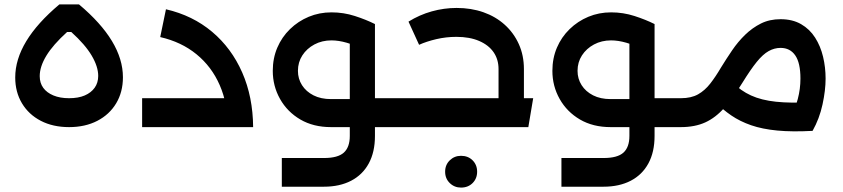

<svg xmlns="http://www.w3.org/2000/svg" viewBox="-20 -576 3819 870"><path d="M249 -556H338Q537 -389 537 -226Q537 -159 506.5 -108Q476 -57 421 -28.5Q366 0 293 0Q220 0 165 -28.5Q110 -57 79.5 -108Q49 -159 49 -225Q49 -388 249 -556ZM284 -431Q220 -373 190 -323.5Q160 -274 160 -231Q160 -200 176 -178Q192 -156 222 -143.5Q252 -131 293 -131Q335 -131 364 -143.5Q393 -156 409 -178.5Q425 -201 425 -232Q425 -274 395.5 -324Q366 -374 303 -431Z M1013 0Q1012 -107 975.5 -190.5Q939 -274 870.5 -330Q802 -386 706 -408L732 -534Q853 -506 941 -432Q1029 -358 1077.5 -247.5Q1126 -137 1127 0ZM624 0V-131H1098V0Z M1651 0V-131H1798V0ZM1798 0V-131Q1808 -131 1813 -113Q1818 -95 1818 -66Q1818 -36 1813 -18Q1808 0 1798 0ZM1257 270V140H1448Q1511 140 1538 115.5Q1565 91 1565 40V-467H1679V40Q1679 113 1651 164.5Q1623 216 1571 243Q1519 270 1448 270ZM1480 0Q1400 0 1341 -34.5Q1282 -69 1249 -127.5Q1216 -186 1216 -255Q1216 -312 1236.5 -360Q1257 -408 1294 -444Q1331 -480 1379 -500Q1427 -520 1482 -520Q1537 -520 1588 -503.5Q1639 -487 1679 -467L1630 -350Q1547 -393 1482 -393Q1439 -393 1404.5 -374.5Q1370 -356 1350 -325Q1330 -294 1330 -255Q1330 -219 1348.5 -190Q1367 -161 1400.5 -144Q1434 -127 1480 -127H1628V0Z M2239 -24V-263Q2239 -307 2216.5 -339.5Q2194 -372 2151 -390.5Q2108 -409 2048 -409Q2001 -409 1956.5 -398.5Q1912 -388 1879 -373L1831 -478Q1881 -509 1936.5 -524.5Q1992 -540 2049 -540Q2115 -540 2170.5 -520.5Q2226 -501 2267 -464Q2308 -427 2331 -376Q2354 -325 2354 -263V-24ZM1798 0V-131H2396L2374 0ZM1798 0Q1787 0 1782.5 -18Q1778 -36 1778 -67Q1778 -96 1782.5 -113.5Q1787 -131 1798 -131ZM2069 274Q2039 274 2018 253.5Q1997 233 1997 202Q1997 171 2018 150.5Q2039 130 2069 130Q2101 130 2121.5 150.5Q2142 171 2142 202Q2142 233 2121.5 253.5Q2101 274 2069 274Z M2918 0V-131H3065V0ZM3065 0V-131Q3075 -131 3080 -113Q3085 -95 3085 -66Q3085 -36 3080 -18Q3075 0 3065 0ZM2524 270V140H2715Q2778 140 2805 115.5Q2832 91 2832 40V-467H2946V40Q2946 113 2918 164.5Q2890 216 2838 243Q2786 270 2715 270ZM2747 0Q2667 0 2608 -34.5Q2549 -69 2516 -127.5Q2483 -186 2483 -255Q2483 -312 2503.5 -360Q2524 -408 2561 -444Q2598 -480 2646 -500Q2694 -520 2749 -520Q2804 -520 2855 -503.5Q2906 -487 2946 -467L2897 -350Q2814 -393 2749 -393Q2706 -393 2671.5 -374.5Q2637 -356 2617 -325Q2597 -294 2597 -255Q2597 -219 2615.5 -190Q2634 -161 2667.5 -144Q2701 -127 2747 -127H2895V0Z M3065 0V-131Q3112 -131 3143 -148.5Q3174 -166 3198.5 -197.5Q3223 -229 3247 -270Q3271 -309 3297.5 -348Q3324 -387 3356.5 -418.5Q3389 -450 3428 -469.5Q3467 -489 3517 -489Q3571 -489 3610 -466.5Q3649 -444 3673.5 -405.5Q3698 -367 3709.5 -319Q3721 -271 3721 -220Q3721 -167 3707 -102.5Q3693 -38 3662 17L3560 -42Q3583 -82 3595 -127.5Q3607 -173 3607 -220Q3607 -291 3583.5 -325Q3560 -359 3517 -359Q3489 -359 3463 -344.5Q3437 -330 3409 -295.5Q3381 -261 3344 -201Q3302 -133 3262.5 -88Q3223 -43 3176 -21.5Q3129 0 3065 0ZM3656 -113 3662 17Q3570 22 3502 15.5Q3434 9 3383.5 -8.5Q3333 -26 3293.5 -53Q3254 -80 3220 -115L3300 -202Q3336 -165 3383 -143.5Q3430 -122 3496.5 -115Q3563 -108 3656 -113ZM3065 0Q3054 0 3049.5 -18Q3045 -36 3045 -67Q3045 -96 3049.5 -113.5Q3054 -131 3065 -131Z"/></svg>

Font: Alexandria Medium
Style: Regular
Weight: 500
Designer: Mohamed Gaber
Foundry: Kief Type Foundry
Version: Version 5.100